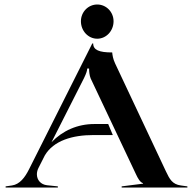

<svg xmlns="http://www.w3.org/2000/svg" viewBox="-20 -833 858 853"><path d="M339.5 -738.5C339.5 -695.7 372 -661 412 -661C452 -661 484.5 -695.7 484.5 -738.5C484.5 -779.9 452 -813 412 -813C372 -813 339.5 -779.9 339.5 -738.5ZM5 0H237V-5L189 -10C160.5 -13.2 143.9 -34 143.9 -58.7C143.9 -67.8 146.2 -77.5 151 -87L179.1 -142.5C218 -208.5 302.4 -233 394 -233H481.2L460.7 -282H399C324.4 -282 258.4 -252.6 208.9 -201.2L353.5 -486.5C363.7 -507.7 367.5 -520.5 367.5 -528.5H375.8C375.8 -515.5 377.2 -498.3 382.8 -484.5L584.5 -58C592.6 -40.9 601.5 -24 615.5 -19V-17L520.5 -5V0H812.5V-5L783.5 -9C745.9 -14.2 733.7 -36.6 717.5 -71L491.5 -551C481.8 -571.5 479.5 -589 478.5 -600C420.3 -600 394 -610.8 394 -640H390L109 -81C90.8 -44.7 67.9 -14 33 -9L5 -5Z"/></svg>

Font: Prida01
Style: Black
Weight: 900
Designer: gluk
Foundry: gluk
Version: Version 00.072